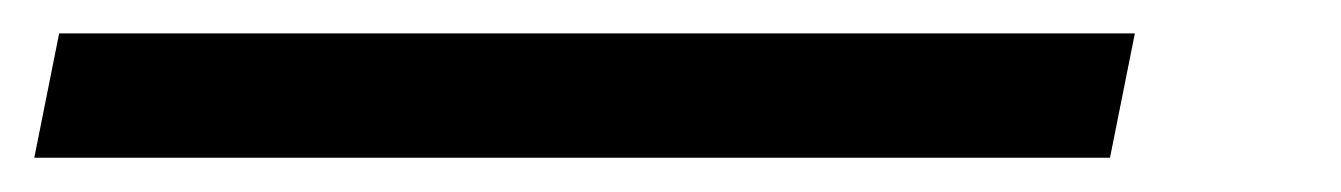

<svg xmlns="http://www.w3.org/2000/svg" viewBox="-85 36 782 112"><path d="M-65 128 -50.5 55.5H577L562.5 128Z"/></svg>

Font: Epilogue Medium
Style: Italic
Weight: 500
Italic angle: -12°
Designer: Tyler Finck
Foundry: Etcetera Type Co
Version: Version 2.112